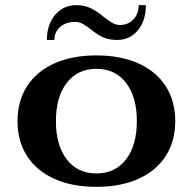

<svg xmlns="http://www.w3.org/2000/svg" viewBox="-20 -715 748 745"><path d="M48 -245Q48 -323 85 -380.5Q122 -438 191 -469Q260 -500 354 -500Q448 -500 517 -469Q586 -438 623 -380.5Q660 -323 660 -245Q660 -167 623 -109.5Q586 -52 517 -21Q448 10 354 10Q260 10 191 -21Q122 -52 85 -109.5Q48 -167 48 -245ZM511 -245Q511 -339 469 -393.5Q427 -448 354 -448Q281 -448 239 -393.5Q197 -339 197 -245Q197 -151 239 -96.5Q281 -42 354 -42Q427 -42 469 -96.5Q511 -151 511 -245ZM276 -695Q308 -695 332.5 -683Q357 -671 383 -649Q402 -634 416.5 -626Q431 -618 445 -618Q477 -618 497.5 -639.5Q518 -661 518 -695H546Q546 -635 515 -597.5Q484 -560 434 -560Q401 -560 378.5 -571Q356 -582 331 -602Q313 -616 300 -623Q287 -630 271 -630Q236 -630 213.5 -610.5Q191 -591 191 -560H162Q162 -620 194 -657.5Q226 -695 276 -695Z"/></svg>

Font: Fahkwang
Style: Bold
Weight: 700
Designer: Suppakit Chalermlarp | Katatrad Co.,Ltd.
Foundry: Cadson Demak Co.,Ltd.
Version: Version 1.000; ttfautohint (v1.6)